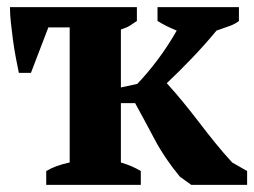

<svg xmlns="http://www.w3.org/2000/svg" viewBox="-20 -520 715 540"><path d="M365 -500V-461Q355 -454 345.5 -448Q336 -442 320 -437V-274L366 -284Q395 -314 424.5 -353.5Q454 -393 477 -434Q460 -441 448 -447Q436 -453 423 -461V-500H652V-461Q642 -453 627.5 -447.5Q613 -442 589 -434Q555 -393 519 -355.5Q483 -318 449 -286Q471 -262 494 -234Q517 -206 539.5 -176.5Q562 -147 585.5 -118Q609 -89 633 -63L675 -39V0H518L486 -23Q443 -75 415.5 -127Q388 -179 360 -230H320V-63Q351 -54 376 -39V0H110V-39Q137 -55 176 -63V-443H116L67 -315H33Q29 -334 24.5 -358Q20 -382 16.5 -407.5Q13 -433 10.5 -457Q8 -481 8 -500Z"/></svg>

Font: PT Serif
Style: Bold
Weight: 700
Designer: A.Korolkova, O.Umpeleva, V.Yefimov
Foundry: ParaType Ltd
Version: Version 1.000W OFL; ttfautohint (v1.6)